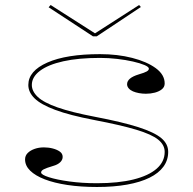

<svg xmlns="http://www.w3.org/2000/svg" viewBox="-20 -731 771 766"><path d="M367 15Q302 15 249 7Q196 -1 158.5 -15.5Q121 -30 100.5 -50Q80 -70 80 -95Q80 -110 90.5 -120.5Q101 -131 118 -137Q135 -143 155 -143Q174 -143 191 -138.5Q208 -134 219 -126Q230 -118 230 -105Q230 -93 220 -83.5Q210 -74 192 -69Q165 -61 154.5 -55.5Q144 -50 144 -43Q144 -34 175 -24Q206 -14 257 -7Q308 0 367 0Q452 0 512.5 -15Q573 -30 605 -58Q637 -86 637 -125Q637 -153 611 -174Q585 -195 523.5 -213.5Q462 -232 357 -252Q258 -271 200.5 -292.5Q143 -314 118 -338.5Q93 -363 93 -392Q93 -448 169 -481.5Q245 -515 379 -515Q449 -515 507.5 -500Q566 -485 601.5 -459Q637 -433 637 -398Q637 -384 626 -375Q615 -366 598 -361.5Q581 -357 562 -357Q548 -357 534.5 -359.5Q521 -362 510.5 -366.5Q500 -371 493.5 -378.5Q487 -386 487 -395Q487 -420 533 -434Q557 -441 565.5 -446Q574 -451 574 -457Q574 -464 556.5 -471.5Q539 -479 510.5 -485.5Q482 -492 447.5 -496Q413 -500 379 -500Q293 -500 232.5 -486.5Q172 -473 139.5 -448.5Q107 -424 107 -392Q107 -367 130.5 -344.5Q154 -322 209.5 -302.5Q265 -283 359 -265Q469 -244 532.5 -223.5Q596 -203 623.5 -180Q651 -157 651 -125Q651 -92 632 -66Q613 -40 576.5 -22Q540 -4 487 5.5Q434 15 367 15ZM535 -711 542 -703 366 -586H351L174 -702L182 -711L359 -598Z"/></svg>

Font: Kalnia SemiExpanded Thin
Style: Regular
Weight: 250
Width: 6
Designer: Frida Medrano
Foundry: Frida Medrano
Version: Version 1.105